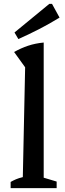

<svg xmlns="http://www.w3.org/2000/svg" viewBox="-20 -973 334 993"><path d="M35 0V-32Q47 -39 62 -45.5Q77 -52 98 -57L110 -625L53 -704Q88 -724 125.5 -736.5Q163 -749 206 -753V-54L273 -34V0ZM75 -771 55 -805 235 -953H249L288 -882Q236 -850 182.5 -822.5Q129 -795 75 -771Z"/></svg>

Font: Piazzolla Thin SemiBold
Style: Regular
Weight: 600
Version: Version 2.005